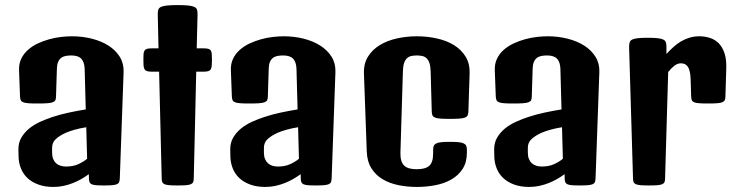

<svg xmlns="http://www.w3.org/2000/svg" viewBox="-20 -737 2926 763"><path d="M53.2 -142.1Q52.7 -169.4 64.9 -190.2Q77.1 -210.9 96.4 -226.6Q115.7 -242.2 140.1 -253.2Q164.6 -264.2 188.5 -272Q219.2 -282.2 253.7 -289.6Q288.1 -296.9 320.8 -302.2L316.4 -463.9Q315.4 -490.7 303 -503.7Q290.5 -516.6 263.7 -516.6Q251 -516.6 240.7 -514.6Q230.5 -512.7 222.9 -506.8Q215.3 -501 210.9 -490.7Q206.5 -480.5 206.1 -464.4L202.6 -353.5Q202.6 -344.2 200 -338.9Q197.3 -333.5 189.5 -330.6Q181.6 -327.6 167.2 -326.7Q152.8 -325.7 128.9 -325.7Q106.9 -325.7 93.3 -326.7Q79.6 -327.6 72.3 -330.6Q64.9 -333.5 62.5 -338.9Q60.1 -344.2 59.6 -353.5L55.7 -457.5Q54.7 -483.4 64.5 -503.7Q74.2 -523.9 91.1 -538.8Q107.9 -553.7 129.6 -564Q151.4 -574.2 175 -580.8Q198.7 -587.4 222.2 -590.1Q245.6 -592.8 265.1 -592.8Q307.1 -592.8 345 -583.3Q382.8 -573.7 411.1 -555.7Q439.5 -537.6 455.8 -511.5Q472.2 -485.4 471.2 -451.7L456.1 -27.8Q455.6 -18.6 453.4 -13.2Q451.2 -7.8 444.3 -4.9Q437.5 -2 425 -1Q412.6 0 392.1 0Q373 0 361.6 -1Q350.1 -2 344 -4.9Q337.9 -7.8 335.7 -13.2Q333.5 -18.6 333.5 -27.8L333 -44.9Q319.8 -35.2 304.2 -26.1Q288.6 -17.1 271 -10Q253.4 -2.9 233.6 1.5Q213.9 5.9 192.4 5.9Q158.2 5.9 132.3 -3.7Q106.4 -13.2 89.1 -29.5Q71.8 -45.9 63 -68.1Q54.2 -90.3 53.7 -115.7ZM187 -130.4Q187 -115.7 191.4 -105.2Q195.8 -94.7 203.1 -88.1Q210.4 -81.5 220.5 -78.4Q230.5 -75.2 242.2 -75.2Q270.5 -75.2 291 -84.5Q311.5 -93.8 326.2 -106L322.8 -231.4Q296.4 -227.1 276.4 -221.4Q256.3 -215.8 240.7 -209Q216.3 -197.8 201.7 -184.3Q187 -170.9 187 -149.4Z M612.3 -452.1H585Q572.3 -452.1 565.2 -454.1Q558.1 -456.1 554.7 -461.4Q551.3 -466.8 550.5 -476.3Q549.8 -485.8 549.8 -501Q549.8 -514.6 550.5 -523.2Q551.3 -531.7 554.7 -536.6Q558.1 -541.5 565.2 -543.2Q572.3 -544.9 585 -544.9H609.9L606.9 -681.2Q606.9 -691.4 609.1 -698.5Q611.3 -705.6 619.6 -709.5Q627.9 -713.4 643.8 -715.1Q659.7 -716.8 686 -716.8Q712.4 -716.8 728.3 -715.1Q744.1 -713.4 752.4 -709.5Q760.7 -705.6 762.9 -698.5Q765.1 -691.4 765.1 -681.2L761.7 -544.9H787.1Q799.8 -544.9 806.9 -543.2Q814 -541.5 817.4 -536.6Q820.8 -531.7 821.5 -523.2Q822.3 -514.6 822.3 -501Q822.3 -485.8 821.5 -476.3Q820.8 -466.8 817.4 -461.4Q814 -456.1 806.9 -454.1Q799.8 -452.1 787.1 -452.1H759.8L750 -27.8Q750 -18.6 747.6 -13.2Q745.1 -7.8 738.3 -4.9Q731.4 -2 719 -1Q706.5 0 686 0Q665.5 0 653.1 -1Q640.6 -2 634 -4.9Q627.4 -7.8 625 -13.2Q622.6 -18.6 622.6 -27.8Z M895 -142.1Q894.5 -169.4 906.7 -190.2Q918.9 -210.9 938.2 -226.6Q957.5 -242.2 981.9 -253.2Q1006.3 -264.2 1030.3 -272Q1061 -282.2 1095.5 -289.6Q1129.9 -296.9 1162.6 -302.2L1158.2 -463.9Q1157.2 -490.7 1144.8 -503.7Q1132.3 -516.6 1105.5 -516.6Q1092.8 -516.6 1082.5 -514.6Q1072.3 -512.7 1064.7 -506.8Q1057.1 -501 1052.7 -490.7Q1048.3 -480.5 1047.9 -464.4L1044.4 -353.5Q1044.4 -344.2 1041.7 -338.9Q1039.1 -333.5 1031.2 -330.6Q1023.4 -327.6 1009 -326.7Q994.6 -325.7 970.7 -325.7Q948.7 -325.7 935.1 -326.7Q921.4 -327.6 914.1 -330.6Q906.7 -333.5 904.3 -338.9Q901.9 -344.2 901.4 -353.5L897.5 -457.5Q896.5 -483.4 906.2 -503.7Q916 -523.9 932.9 -538.8Q949.7 -553.7 971.4 -564Q993.2 -574.2 1016.8 -580.8Q1040.5 -587.4 1064 -590.1Q1087.4 -592.8 1106.9 -592.8Q1148.9 -592.8 1186.8 -583.3Q1224.6 -573.7 1252.9 -555.7Q1281.2 -537.6 1297.6 -511.5Q1314 -485.4 1313 -451.7L1297.9 -27.8Q1297.4 -18.6 1295.2 -13.2Q1293 -7.8 1286.1 -4.9Q1279.3 -2 1266.8 -1Q1254.4 0 1233.9 0Q1214.8 0 1203.4 -1Q1191.9 -2 1185.8 -4.9Q1179.7 -7.8 1177.5 -13.2Q1175.3 -18.6 1175.3 -27.8L1174.8 -44.9Q1161.6 -35.2 1146 -26.1Q1130.4 -17.1 1112.8 -10Q1095.2 -2.9 1075.4 1.5Q1055.7 5.9 1034.2 5.9Q1000 5.9 974.1 -3.7Q948.2 -13.2 930.9 -29.5Q913.6 -45.9 904.8 -68.1Q896 -90.3 895.5 -115.7ZM1028.8 -130.4Q1028.8 -115.7 1033.2 -105.2Q1037.6 -94.7 1044.9 -88.1Q1052.2 -81.5 1062.3 -78.4Q1072.3 -75.2 1084 -75.2Q1112.3 -75.2 1132.8 -84.5Q1153.3 -93.8 1168 -106L1164.6 -231.4Q1138.2 -227.1 1118.2 -221.4Q1098.1 -215.8 1082.5 -209Q1058.1 -197.8 1043.5 -184.3Q1028.8 -170.9 1028.8 -149.4Z M1426.3 -444.3Q1424.8 -483.4 1442.1 -511.5Q1459.5 -539.6 1489 -557.6Q1518.6 -575.7 1557.1 -584.2Q1595.7 -592.8 1636.2 -592.8Q1677.7 -592.8 1716.3 -584.2Q1754.9 -575.7 1784.2 -557.6Q1813.5 -539.6 1830.6 -511.5Q1847.7 -483.4 1846.2 -444.3L1841.3 -292.5Q1840.8 -283.2 1837.9 -277.8Q1835 -272.5 1827.1 -269.5Q1819.3 -266.6 1805.2 -265.6Q1791 -264.6 1768.6 -264.6Q1745.6 -264.6 1731.4 -265.6Q1717.3 -266.6 1709.5 -269.5Q1701.7 -272.5 1699 -277.8Q1696.3 -283.2 1695.8 -292.5L1691.4 -452.6Q1690.9 -473.1 1686.8 -485.8Q1682.6 -498.5 1675.3 -505.4Q1668 -512.2 1658.2 -514.4Q1648.4 -516.6 1636.2 -516.6Q1624 -516.6 1614.3 -514.4Q1604.5 -512.2 1597.2 -505.4Q1589.8 -498.5 1585.7 -485.8Q1581.5 -473.1 1581.1 -452.6L1571.3 -130.9Q1570.8 -112.3 1574.5 -99.6Q1578.1 -86.9 1586.2 -79.1Q1594.2 -71.3 1606.7 -67.9Q1619.1 -64.5 1636.2 -64.5Q1670.4 -64.5 1685.8 -78.1Q1701.2 -91.8 1701.2 -126.5V-141.6Q1701.2 -150.9 1703.6 -157Q1706.1 -163.1 1713.1 -166.7Q1720.2 -170.4 1733.4 -171.9Q1746.6 -173.3 1768.6 -173.3Q1790 -173.3 1803.2 -171.9Q1816.4 -170.4 1823.5 -166.7Q1830.6 -163.1 1833 -157.2Q1835.4 -151.4 1835.4 -142.1V-130.4Q1835.4 -91.8 1818.4 -65.7Q1801.3 -39.6 1773.4 -23.7Q1745.6 -7.8 1710 -1Q1674.3 5.9 1636.7 5.9Q1598.6 5.9 1563.5 -1.2Q1528.3 -8.3 1500.7 -24.7Q1473.1 -41 1456.1 -67.9Q1439 -94.7 1437.5 -134.8Z M1943.8 -142.1Q1943.4 -169.4 1955.6 -190.2Q1967.8 -210.9 1987.1 -226.6Q2006.3 -242.2 2030.8 -253.2Q2055.2 -264.2 2079.1 -272Q2109.9 -282.2 2144.3 -289.6Q2178.7 -296.9 2211.4 -302.2L2207 -463.9Q2206.1 -490.7 2193.6 -503.7Q2181.2 -516.6 2154.3 -516.6Q2141.6 -516.6 2131.3 -514.6Q2121.1 -512.7 2113.5 -506.8Q2106 -501 2101.6 -490.7Q2097.2 -480.5 2096.7 -464.4L2093.3 -353.5Q2093.3 -344.2 2090.6 -338.9Q2087.9 -333.5 2080.1 -330.6Q2072.3 -327.6 2057.9 -326.7Q2043.5 -325.7 2019.5 -325.7Q1997.6 -325.7 1983.9 -326.7Q1970.2 -327.6 1962.9 -330.6Q1955.6 -333.5 1953.1 -338.9Q1950.7 -344.2 1950.2 -353.5L1946.3 -457.5Q1945.3 -483.4 1955.1 -503.7Q1964.8 -523.9 1981.7 -538.8Q1998.5 -553.7 2020.3 -564Q2042 -574.2 2065.7 -580.8Q2089.4 -587.4 2112.8 -590.1Q2136.2 -592.8 2155.8 -592.8Q2197.8 -592.8 2235.6 -583.3Q2273.4 -573.7 2301.8 -555.7Q2330.1 -537.6 2346.4 -511.5Q2362.8 -485.4 2361.8 -451.7L2346.7 -27.8Q2346.2 -18.6 2344 -13.2Q2341.8 -7.8 2335 -4.9Q2328.1 -2 2315.7 -1Q2303.2 0 2282.7 0Q2263.7 0 2252.2 -1Q2240.7 -2 2234.6 -4.9Q2228.5 -7.8 2226.3 -13.2Q2224.1 -18.6 2224.1 -27.8L2223.6 -44.9Q2210.4 -35.2 2194.8 -26.1Q2179.2 -17.1 2161.6 -10Q2144 -2.9 2124.3 1.5Q2104.5 5.9 2083 5.9Q2048.8 5.9 2022.9 -3.7Q1997.1 -13.2 1979.7 -29.5Q1962.4 -45.9 1953.6 -68.1Q1944.8 -90.3 1944.3 -115.7ZM2077.6 -130.4Q2077.6 -115.7 2082 -105.2Q2086.4 -94.7 2093.8 -88.1Q2101.1 -81.5 2111.1 -78.4Q2121.1 -75.2 2132.8 -75.2Q2161.1 -75.2 2181.6 -84.5Q2202.1 -93.8 2216.8 -106L2213.4 -231.4Q2187 -227.1 2167 -221.4Q2147 -215.8 2131.3 -209Q2106.9 -197.8 2092.3 -184.3Q2077.6 -170.9 2077.6 -149.4Z M2480 -551.3Q2480 -561.5 2482.2 -568.6Q2484.4 -575.7 2491.9 -579.6Q2499.5 -583.5 2514.4 -585.2Q2529.3 -586.9 2554.2 -586.9Q2579.1 -586.9 2593.8 -585.2Q2608.4 -583.5 2616.2 -579.6Q2624 -575.7 2626.2 -568.6Q2628.4 -561.5 2628.4 -551.3V-522.5Q2642.1 -537.6 2656.5 -550.5Q2670.9 -563.5 2686.8 -572.8Q2702.6 -582 2720.5 -587.4Q2738.3 -592.8 2758.8 -592.8Q2782.2 -592.8 2802.5 -585.9Q2822.8 -579.1 2837.2 -564Q2851.6 -548.8 2859.4 -524.7Q2867.2 -500.5 2866.2 -465.8L2862.8 -353.5Q2862.8 -344.2 2860.1 -338.9Q2857.4 -333.5 2850.1 -330.6Q2842.8 -327.6 2829.3 -326.7Q2815.9 -325.7 2793.9 -325.7Q2772 -325.7 2758.8 -326.7Q2745.6 -327.6 2738.5 -330.6Q2731.4 -333.5 2729.2 -338.9Q2727.1 -344.2 2726.6 -353.5L2724.6 -420.4Q2724.1 -439.5 2721.2 -452.1Q2718.3 -464.8 2713.1 -472.2Q2708 -479.5 2701.2 -482.4Q2694.3 -485.4 2685.5 -485.4Q2671.4 -485.4 2658.4 -474.6Q2645.5 -463.9 2635.3 -450.7L2623 -27.8Q2623 -18.6 2620.6 -13.2Q2618.2 -7.8 2611.3 -4.9Q2604.5 -2 2592 -1Q2579.6 0 2559.1 0Q2538.6 0 2526.1 -1Q2513.7 -2 2507.1 -4.9Q2500.5 -7.8 2498 -13.2Q2495.6 -18.6 2495.6 -27.8Z"/></svg>

Font: Denk One
Style: Regular
Weight: 400
Designer: Irina Smirnova
Foundry: Irina Smirnova
Version: Version 1.002